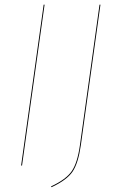

<svg xmlns="http://www.w3.org/2000/svg" viewBox="-20 -700 486 812"><path d="M168.5 -680.2 73.2 0H69.3L164.6 -680.2ZM404.8 -680.2 321.8 -85.4Q311 -9.8 286.9 25.9Q262.7 61.5 197.8 91.8L195.8 88.4Q259.8 58.6 283.7 23.4Q307.6 -11.7 317.9 -85.4L400.9 -680.2Z"/></svg>

Font: Fira Sans Compressed Four
Style: Italic
Weight: 100
Width: 3
Italic angle: -8°
Designer: Carrois Corporate & Edenspiekermann AG
Foundry: Carrois Corporate GbR & Edenspiekermann AG
Version: Version 4.203;PS 004.203;hotconv 1.0.88;makeotf.lib2.5.64775